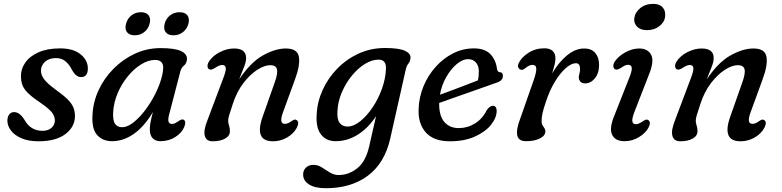

<svg xmlns="http://www.w3.org/2000/svg" viewBox="-20 -718 4030 990"><path d="M199 -43.5Q228 -43.5 245.5 -58.8Q263 -74 263 -97.5Q262.5 -118.5 248 -137.8Q233.5 -157 187.5 -189Q132.5 -225.5 110.5 -253.2Q88.5 -281 88 -321Q87 -361.5 110.2 -395Q133.5 -428.5 179 -448.5Q224.5 -468.5 290.5 -468.5Q358 -468.5 395.5 -438Q433 -407.5 433 -365Q433 -320.5 398 -320.5Q385 -320.5 374 -328.8Q363 -337 351 -358Q336.5 -386.5 317 -402.5Q297.5 -418.5 269 -418.5Q232.5 -418.5 211.8 -399.2Q191 -380 191 -352.5Q191.5 -332 207 -310.2Q222.5 -288.5 266 -256.5Q306 -228 327.5 -206.8Q349 -185.5 357.5 -165.8Q366 -146 366.5 -122.5Q367.5 -65 318 -27.2Q268.5 10.5 178.5 10.5Q126.5 10.5 90.8 -5Q55 -20.5 36.5 -45Q18 -69.5 18 -96Q18.5 -117 28 -128.5Q37.5 -140 52.5 -140Q81 -140 105 -102Q123 -70 146.5 -56.8Q170 -43.5 199 -43.5Z M851.5 -125Q839.5 -79 866.5 -79Q876 -79 884 -83.2Q892 -87.5 901.5 -94Q918 -106 927 -100.5Q942 -92.5 929.5 -62Q916.5 -32 883.2 -11Q850 10 806.5 10Q782 10 767.2 -5.2Q752.5 -20.5 752.5 -50.5Q752.5 -67 755.8 -86Q759 -105 768.5 -140Q723 -64.5 669.5 -27.2Q616 10 557.5 10Q509 10 480.5 -22.2Q452 -54.5 457 -126.5Q460 -191.5 488.2 -252.8Q516.5 -314 564.8 -363Q613 -412 675.2 -441Q737.5 -470 808 -470Q881.5 -470 913.8 -454.5Q946 -439 944 -412Q942 -390.5 928.5 -379.8Q915 -369 910 -350ZM563.5 -140.5Q561 -96 573.5 -79Q586 -62 610 -62Q634 -62 662 -82.2Q690 -102.5 717.5 -136Q745 -169.5 767.8 -209.8Q790.5 -250 805 -291Q819.5 -332 821.5 -366Q822.5 -387.5 811.5 -398.2Q800.5 -409 780.5 -409Q744.5 -409 707.5 -386Q670.5 -363 638.8 -324.2Q607 -285.5 586.8 -237.8Q566.5 -190 563.5 -140.5ZM675 -536Q647 -536 634.8 -552.2Q622.5 -568.5 630 -595.5Q637 -622.5 657.8 -638.8Q678.5 -655 706.5 -655Q734.5 -655 746.5 -638.8Q758.5 -622.5 751.5 -595.5Q744.5 -569 723.8 -552.5Q703 -536 675 -536ZM874.5 -536Q846.5 -536 834.2 -552.2Q822 -568.5 829 -595.5Q836 -622.5 857 -638.8Q878 -655 906 -655Q934 -655 946.2 -638.8Q958.5 -622.5 951.5 -595.5Q944.5 -569 923.5 -552.5Q902.5 -536 874.5 -536Z M1058 -361Q1050.5 -366 1050 -377.2Q1049.5 -388.5 1058 -401.5Q1077.5 -431 1114 -449.5Q1150.5 -468 1187 -468Q1249 -468 1249 -418.5Q1249 -400 1239.2 -374.8Q1229.5 -349.5 1213 -308.5Q1272 -397 1336 -432.5Q1400 -468 1453.5 -468Q1514 -468 1521.2 -424.8Q1528.5 -381.5 1500.5 -307L1440 -141Q1417 -79.5 1448 -79.5Q1456 -79.5 1463.8 -82.2Q1471.5 -85 1482.5 -93Q1490.5 -98.5 1496.8 -100.8Q1503 -103 1510 -98.5Q1525 -87.5 1510 -58.5Q1493.5 -28 1459.8 -8.8Q1426 10.5 1387.5 10.5Q1289 10.5 1334.5 -117L1396 -291.5Q1413.5 -340 1408 -361Q1402.5 -382 1373.5 -382Q1344 -382 1306.5 -358Q1269 -334 1235 -289.5Q1201 -245 1181 -184Q1166.5 -140.5 1161.5 -123.5Q1156.5 -106.5 1156.5 -95.5Q1156.5 -84.5 1161 -71Q1165.5 -57.5 1165.5 -41.5Q1165.5 -17.5 1140.8 -3.5Q1116 10.5 1076 10.5Q1043.5 10.5 1036 -17.8Q1028.5 -46 1050 -99L1130 -311.5Q1146 -352.5 1144.2 -367.8Q1142.5 -383 1125 -383Q1111.5 -383 1089 -368Q1079.5 -362 1072 -359.8Q1064.5 -357.5 1058 -361Z M1992 -3Q1963.5 123 1877 187.8Q1790.5 252.5 1660.5 252.5Q1604 252.5 1573.5 233Q1543 213.5 1543 182Q1543 160 1557.8 146Q1572.5 132 1596.5 132Q1619 132 1639.5 145.2Q1660 158.5 1681 171.5Q1702 184.5 1726 184.5Q1778.5 184.5 1822.2 149.5Q1866 114.5 1883.5 37L1919 -119Q1879 -58 1825.2 -24Q1771.5 10 1710.5 10Q1662 10 1635 -24.8Q1608 -59.5 1613 -129Q1616 -193.5 1643.8 -254.5Q1671.5 -315.5 1719 -364.2Q1766.5 -413 1829.2 -441.8Q1892 -470.5 1965 -470.5Q2038 -470.5 2068.8 -455.8Q2099.5 -441 2096.5 -418Q2094.5 -400 2085.5 -389.8Q2076.5 -379.5 2071.5 -356.5ZM1720 -146Q1717 -103 1731.5 -84.2Q1746 -65.5 1771 -65.5Q1803.5 -65.5 1837.2 -92.5Q1871 -119.5 1900.5 -163.2Q1930 -207 1949 -259.2Q1968 -311.5 1970 -361.5Q1973 -410.5 1932 -410.5Q1897.5 -410.5 1861.2 -388Q1825 -365.5 1794 -327.5Q1763 -289.5 1742.8 -242.5Q1722.5 -195.5 1720 -146Z M2541 -147Q2541 -111 2511.8 -74.5Q2482.5 -38 2428.5 -13.8Q2374.5 10.5 2300 10.5Q2216 10.5 2175.5 -35.2Q2135 -81 2138.5 -156Q2140.5 -217.5 2163.8 -273.5Q2187 -329.5 2226.5 -373.5Q2266 -417.5 2316.5 -443Q2367 -468.5 2423.5 -468.5Q2480 -468.5 2508.5 -438.8Q2537 -409 2542.5 -363Q2545.5 -346.5 2556 -346Q2573 -345.5 2573 -326.5Q2573 -301.5 2540 -291.5Q2510 -281 2470.8 -267Q2431.5 -253 2390 -238.5Q2348.5 -224 2310.2 -210.5Q2272 -197 2244.5 -187Q2243.5 -121 2271 -89.2Q2298.5 -57.5 2345.5 -57.5Q2390.5 -57.5 2429.2 -81.5Q2468 -105.5 2490 -150.5Q2506 -172.5 2522 -172.5Q2531.5 -172.5 2536.2 -165Q2541 -157.5 2541 -147ZM2393 -413Q2365.5 -413 2335.2 -387.8Q2305 -362.5 2281 -320.8Q2257 -279 2248.5 -229.5Q2276 -239.5 2310.8 -252.5Q2345.5 -265.5 2380.5 -279Q2415.5 -292.5 2444 -303.5Q2449 -322 2449 -349.5Q2449 -378.5 2434 -395.8Q2419 -413 2393 -413Z M2666.5 -358.5Q2659 -359.5 2653.5 -367.8Q2648 -376 2653.5 -390Q2666.5 -420.5 2703.5 -444.8Q2740.5 -469 2786.5 -469Q2815.5 -469 2829.8 -455.2Q2844 -441.5 2844 -417.5Q2844 -402 2839 -381.8Q2834 -361.5 2827 -339.5Q2861.5 -398 2904.2 -433Q2947 -468 2992.5 -468Q3029.5 -468 3049.2 -445Q3069 -422 3069 -383.5Q3069 -340 3047.2 -314Q3025.5 -288 2997 -288Q2980 -288 2972.2 -297.5Q2964.5 -307 2964.5 -318.5Q2964.5 -328.5 2967.8 -339.2Q2971 -350 2971 -363.5Q2971 -376 2966 -384Q2961 -392 2949.5 -392Q2926 -392 2897.2 -366.8Q2868.5 -341.5 2841.2 -296.8Q2814 -252 2795 -194Q2782 -156 2777.2 -133.5Q2772.5 -111 2772.5 -93.5Q2772.5 -77 2782.2 -64.5Q2792 -52 2792 -40.5Q2792 -18.5 2763.8 -4.2Q2735.5 10 2693 10Q2653 10 2647 -20.5Q2641 -51 2663.5 -109.5L2732 -305Q2746 -345 2745.2 -364.2Q2744.5 -383.5 2725.5 -383.5Q2710.5 -383.5 2692.5 -369.5Q2686 -364 2679.5 -360.2Q2673 -356.5 2666.5 -358.5Z M3315.5 -562.5Q3282.5 -562.5 3265 -580.5Q3247.5 -598.5 3250.5 -624Q3254 -653.5 3280.8 -675.8Q3307.5 -698 3348.5 -698Q3381.5 -698 3397.2 -679.5Q3413 -661 3409.5 -633.5Q3407 -604.5 3380.5 -583.5Q3354 -562.5 3315.5 -562.5ZM3253 -145.5Q3238 -107.5 3240.5 -92.5Q3243 -77.5 3260 -77.5Q3272 -77.5 3294.5 -92.5Q3302.5 -98 3309.2 -100.5Q3316 -103 3323 -98.5Q3339 -87 3322.5 -57.5Q3306.5 -30 3273 -10Q3239.5 10 3200 10Q3152.5 10 3136.5 -22.5Q3120.5 -55 3146.5 -119L3222.5 -311.5Q3239.5 -352.5 3237.5 -368.2Q3235.5 -384 3218 -384Q3210.5 -384 3201.5 -379.8Q3192.5 -375.5 3182 -368Q3172.5 -362.5 3165 -360Q3157.5 -357.5 3151 -361Q3143 -366 3142.5 -377.2Q3142 -388.5 3150.5 -401.5Q3169 -428.5 3204.5 -448.2Q3240 -468 3276 -468Q3320.5 -468 3337.5 -435.2Q3354.5 -402.5 3326 -333Z M3469 -361Q3461.5 -366 3461 -377.2Q3460.5 -388.5 3469 -401.5Q3488.5 -431 3525 -449.5Q3561.5 -468 3598 -468Q3660 -468 3660 -418.5Q3660 -400 3650.2 -374.8Q3640.5 -349.5 3624 -308.5Q3683 -397 3747 -432.5Q3811 -468 3864.5 -468Q3925 -468 3932.2 -424.8Q3939.5 -381.5 3911.5 -307L3851 -141Q3828 -79.5 3859 -79.5Q3867 -79.5 3874.8 -82.2Q3882.5 -85 3893.5 -93Q3901.5 -98.5 3907.8 -100.8Q3914 -103 3921 -98.5Q3936 -87.5 3921 -58.5Q3904.5 -28 3870.8 -8.8Q3837 10.5 3798.5 10.5Q3700 10.5 3745.5 -117L3807 -291.5Q3824.5 -340 3819 -361Q3813.5 -382 3784.5 -382Q3755 -382 3717.5 -358Q3680 -334 3646 -289.5Q3612 -245 3592 -184Q3577.5 -140.5 3572.5 -123.5Q3567.5 -106.5 3567.5 -95.5Q3567.5 -84.5 3572 -71Q3576.5 -57.5 3576.5 -41.5Q3576.5 -17.5 3551.8 -3.5Q3527 10.5 3487 10.5Q3454.5 10.5 3447 -17.8Q3439.5 -46 3461 -99L3541 -311.5Q3557 -352.5 3555.2 -367.8Q3553.5 -383 3536 -383Q3522.5 -383 3500 -368Q3490.5 -362 3483 -359.8Q3475.5 -357.5 3469 -361Z"/></svg>

Font: Fraunces 9pt SuperSoft
Style: Italic
Weight: 400
Italic angle: -16°
Version: Version 1.000;[b76b70a41]